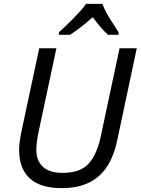

<svg xmlns="http://www.w3.org/2000/svg" viewBox="-20 -964 728 994"><path d="M79 -188Q79 -225 91 -283L183 -714H272L179 -278Q174 -255 171 -230Q168 -205 168 -189Q168 -132 202 -100.5Q236 -69 305 -69Q394 -69 437 -115Q480 -161 500 -250L599 -714H688L588 -243Q576 -184 554 -137Q532 -90 497.5 -57.5Q463 -25 414 -7.5Q365 10 300 10Q188 10 133.5 -41Q79 -92 79 -188ZM285 -797Q297 -808 317 -826.5Q337 -845 357.5 -866Q378 -887 396.5 -907.5Q415 -928 425 -944H510Q525 -905 550 -865.5Q575 -826 594 -797V-784H539Q521 -800 500.5 -824Q480 -848 460 -875Q430 -848 399.5 -824.5Q369 -801 343 -784H285Z"/></svg>

Font: BC Sans
Style: Italic
Weight: 400
Italic angle: -12°
Designer: Monotype Design Team
Designer: Province of B.C.
Foundry: Monotype Imaging Inc.
Version: Version 2.000;GOOG;noto-source:20170915:90ef993387c0